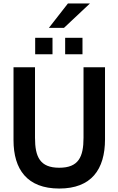

<svg xmlns="http://www.w3.org/2000/svg" viewBox="-20 -1078 680 1108"><path d="M262 -917H349L499 -1058H372ZM356 -765H456V-860H356ZM183 -765H283V-860H183ZM322 10C507 10 586 -100 586 -274V-690H462V-283C462 -172 433 -110 322 -110C211 -110 182 -172 182 -283V-690H58V-269C58 -100 137 10 322 10Z"/></svg>

Font: FREAK Grotesk
Style: Bold
Weight: 700
Designer: La Scuola Open Source
Foundry: La Scuola Open Source
Version: Version 1.000;PS 1.0;hotconv 1.0.72;makeotf.lib2.5.5900